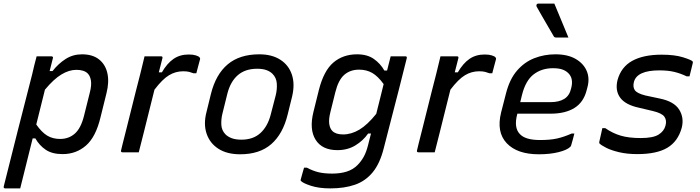

<svg xmlns="http://www.w3.org/2000/svg" viewBox="-41 -844 3881 1064"><path d="M162 -532H244Q249 -532 251.5 -528.5Q254 -525 252 -521Q243 -487 234 -450H250Q282 -491 322.5 -517Q363 -543 413 -543Q472 -543 507.5 -515Q543 -487 554 -438.5Q565 -390 549 -327L516 -194Q490 -85 435.5 -37.5Q381 10 306 10Q248 10 212.5 -14Q177 -38 155 -77H140Q123 -8 105.5 61.5Q88 131 71 200H-12Q-23 200 -20 188Q19 33 58 -122Q97 -277 137 -431Q143 -457 149 -482Q155 -507 162 -532ZM382 -457Q342 -457 299.5 -431.5Q257 -406 208 -347Q196 -299 184 -250.5Q172 -202 160 -154Q190 -111 220.5 -92.5Q251 -74 292 -74Q340 -74 373.5 -103.5Q407 -133 424 -200L457 -332Q467 -371 463 -397Q459 -423 445 -437Q425 -457 382 -457Z M728 0H638Q627 0 630 -11Q631 -17 639 -48.5Q647 -80 659 -127.5Q671 -175 684.5 -229.5Q698 -284 711.5 -337.5Q725 -391 736 -433Q744 -465 750 -490.5Q756 -516 760 -532H851Q862 -532 859 -521Q856 -507 850.5 -487.5Q845 -468 839 -443H856Q885 -493 920.5 -517.5Q956 -542 1005 -542Q1029 -542 1044.5 -537Q1060 -532 1064 -527Q1069 -522 1068 -517Q1062 -496 1057.5 -478Q1053 -460 1047 -438H1031Q1021 -442 1008 -445.5Q995 -449 974 -449Q932 -449 895.5 -427Q859 -405 815 -347Q801 -292 786 -231Q771 -170 756 -110.5Q741 -51 728 0Z M1396 -543Q1466 -543 1512.5 -513Q1559 -483 1576.5 -430.5Q1594 -378 1578 -310L1553 -209Q1527 -102 1462.5 -45.5Q1398 11 1290 11Q1217 11 1169.5 -19.5Q1122 -50 1104 -103Q1086 -156 1103 -222L1128 -324Q1155 -432 1221 -487.5Q1287 -543 1396 -543ZM1384 -463Q1318 -463 1277 -427.5Q1236 -392 1219 -325L1192 -216Q1184 -185 1185.5 -153Q1187 -121 1209 -99Q1222 -86 1243.5 -78Q1265 -70 1297 -70Q1362 -70 1402 -106.5Q1442 -143 1459 -208L1487 -316Q1495 -348 1493 -380.5Q1491 -413 1469 -435Q1456 -448 1435.5 -455.5Q1415 -463 1384 -463Z M1938 -543Q1994 -543 2030.5 -517.5Q2067 -492 2089 -453H2104Q2109 -473 2114 -492.5Q2119 -512 2124 -532H2205Q2216 -532 2213 -521Q2191 -432 2170.5 -352Q2150 -272 2129.5 -193Q2109 -114 2086 -24Q2065 61 2025 110Q1985 159 1926.5 179.5Q1868 200 1790 200Q1726 200 1682 185.5Q1638 171 1627 159Q1623 155 1626 149Q1631 132 1634.5 118Q1638 104 1644 85H1659Q1693 103 1724.5 110.5Q1756 118 1800 118Q1845 118 1880 107Q1915 96 1940 71Q1960 51 1974.5 25Q1989 -1 1999 -41Q2003 -57 2007 -73Q2011 -89 2015 -104H1999Q1971 -64 1928 -38Q1885 -12 1829 -12Q1744 -12 1708 -69.5Q1672 -127 1696 -224L1726 -345Q1753 -452 1806.5 -497.5Q1860 -543 1938 -543ZM1801 -118Q1820 -99 1860 -99Q1906 -99 1950.5 -125.5Q1995 -152 2044 -213Q2054 -253 2064 -293Q2074 -333 2085 -378Q2053 -422 2021.5 -440Q1990 -458 1949 -458Q1900 -458 1867 -429.5Q1834 -401 1817 -332L1790 -223Q1780 -184 1783.5 -158Q1787 -132 1801 -118Z M2368 0H2278Q2267 0 2270 -11Q2271 -17 2279 -48.5Q2287 -80 2299 -127.5Q2311 -175 2324.5 -229.5Q2338 -284 2351.5 -337.5Q2365 -391 2376 -433Q2384 -465 2390 -490.5Q2396 -516 2400 -532H2491Q2502 -532 2499 -521Q2496 -507 2490.5 -487.5Q2485 -468 2479 -443H2496Q2525 -493 2560.5 -517.5Q2596 -542 2645 -542Q2669 -542 2684.5 -537Q2700 -532 2704 -527Q2709 -522 2708 -517Q2702 -496 2697.5 -478Q2693 -460 2687 -438H2671Q2661 -442 2648 -445.5Q2635 -449 2614 -449Q2572 -449 2535.5 -427Q2499 -405 2455 -347Q2441 -292 2426 -231Q2411 -170 2396 -110.5Q2381 -51 2368 0Z M3037 -543Q3105 -543 3149 -517.5Q3193 -492 3210.5 -450.5Q3228 -409 3214 -359L3210 -344Q3193 -277 3142 -245.5Q3091 -214 3010 -214H2826L2825 -210Q2806 -137 2839 -102Q2869 -68 2952 -68Q3008 -68 3046 -76.5Q3084 -85 3127 -104H3142Q3138 -88 3133.5 -71.5Q3129 -55 3124 -38Q3123 -34 3119 -30Q3102 -13 3055 -1Q3008 11 2945 11Q2825 11 2767 -50.5Q2709 -112 2736 -221L2763 -326Q2783 -405 2824 -452.5Q2865 -500 2920 -521.5Q2975 -543 3037 -543ZM3023 -466Q2961 -466 2916.5 -432Q2872 -398 2852 -319L2842 -278H3010Q3057 -278 3086 -296Q3115 -314 3124 -354Q3139 -409 3108 -439Q3095 -452 3075 -459Q3055 -466 3023 -466ZM3031 -824Q3051 -777 3070.5 -729Q3090 -681 3109 -636H3042Q3030 -636 3027 -644Q3008 -677 2993 -702.5Q2978 -728 2964 -752.5Q2950 -777 2933 -807Q2930 -812 2932.5 -818Q2935 -824 2942 -824Z M3510 -79Q3578 -79 3608.5 -98Q3639 -117 3647 -148Q3655 -177 3641 -197Q3627 -217 3576 -229L3500 -247Q3425 -263 3396 -302.5Q3367 -342 3381 -400Q3401 -473 3463 -507Q3525 -541 3625 -541Q3698 -541 3744 -526.5Q3790 -512 3797 -504Q3800 -500 3798 -494Q3793 -474 3789 -457Q3785 -440 3780 -421H3764Q3731 -437 3696 -445.5Q3661 -454 3613 -454Q3489 -454 3472 -390Q3465 -363 3476.5 -345Q3488 -327 3535 -315L3615 -298Q3694 -282 3722.5 -237Q3751 -192 3737 -136Q3716 -60 3657 -25Q3598 10 3491 10Q3434 10 3390 -0.5Q3346 -11 3318.5 -25Q3291 -39 3281 -49Q3279 -53 3280 -58Q3285 -82 3289.5 -100Q3294 -118 3297 -134H3313Q3353 -106 3398 -92.5Q3443 -79 3510 -79Z"/></svg>

Font: Recursive Sn Lnr St
Style: Italic
Weight: 400
Italic angle: -15°
Version: Version 1.079;hotconv 1.0.112;makeotfexe 2.5.65598; ttfautoh